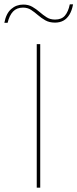

<svg xmlns="http://www.w3.org/2000/svg" viewBox="-70 -863 356 883"><path d="M115 -660V0H99V-660ZM266 -843Q261 -815 249.5 -796Q238 -777 221.5 -768Q205 -759 183 -759Q157 -759 138.5 -769.5Q120 -780 104.5 -793.5Q89 -807 73 -817.5Q57 -828 36 -828Q7 -828 -10 -810Q-27 -792 -35 -758H-50Q-42 -801 -18.5 -821.5Q5 -842 37 -842Q61 -842 79 -831.5Q97 -821 112.5 -807.5Q128 -794 144.5 -783.5Q161 -773 183 -773Q213 -773 228.5 -791Q244 -809 251 -843Z"/></svg>

Font: Work Sans Thin
Style: Regular
Weight: 250
Designer: Wei Huang
Foundry: Wei Huang
Version: Version 2.012